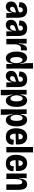

<svg xmlns="http://www.w3.org/2000/svg" viewBox="2033 -2766 877 4984"><g transform="rotate(90 2472.0 -274.5)"><path d="M152 13Q116 13 86 -2Q56 -17 38 -47.5Q20 -78 20 -124Q20 -168 36 -197.5Q52 -227 79.5 -245.5Q107 -264 140.5 -275.5Q174 -287 209 -296Q245 -305 265 -313Q285 -321 293.5 -332.5Q302 -344 302 -363Q302 -394 285.5 -411.5Q269 -429 239 -429Q218 -429 201 -418Q184 -407 174.5 -383.5Q165 -360 166 -323L36 -339Q36 -391 51 -429Q66 -467 94.5 -491.5Q123 -516 161 -528Q199 -540 244 -540Q311 -540 354 -515Q397 -490 418.5 -440.5Q440 -391 440 -316V-203Q440 -170 440.5 -135.5Q441 -101 442 -67Q443 -33 444 0H321Q320 -35 319 -70Q318 -105 318 -142H308Q301 -95 280.5 -60Q260 -25 227.5 -6Q195 13 152 13ZM210 -96Q226 -96 241.5 -104Q257 -112 269.5 -126.5Q282 -141 290.5 -162Q299 -183 301 -209V-270L327 -276Q317 -263 300 -254.5Q283 -246 264 -240Q245 -234 226 -227.5Q207 -221 191.5 -212Q176 -203 166.5 -189Q157 -175 157 -153Q157 -125 172.5 -110.5Q188 -96 210 -96Z M627 13Q591 13 561 -2Q531 -17 513 -47.5Q495 -78 495 -124Q495 -168 511 -197.5Q527 -227 554.5 -245.5Q582 -264 615.5 -275.5Q649 -287 684 -296Q720 -305 740 -313Q760 -321 768.5 -332.5Q777 -344 777 -363Q777 -394 760.5 -411.5Q744 -429 714 -429Q693 -429 676 -418Q659 -407 649.5 -383.5Q640 -360 641 -323L511 -339Q511 -391 526 -429Q541 -467 569.5 -491.5Q598 -516 636 -528Q674 -540 719 -540Q786 -540 829 -515Q872 -490 893.5 -440.5Q915 -391 915 -316V-203Q915 -170 915.5 -135.5Q916 -101 917 -67Q918 -33 919 0H796Q795 -35 794 -70Q793 -105 793 -142H783Q776 -95 755.5 -60Q735 -25 702.5 -6Q670 13 627 13ZM685 -96Q701 -96 716.5 -104Q732 -112 744.5 -126.5Q757 -141 765.5 -162Q774 -183 776 -209V-270L802 -276Q792 -263 775 -254.5Q758 -246 739 -240Q720 -234 701 -227.5Q682 -221 666.5 -212Q651 -203 641.5 -189Q632 -175 632 -153Q632 -125 647.5 -110.5Q663 -96 685 -96Z M989 0V-280L988 -527H1111L1109 -324H1121Q1125 -403 1142 -449Q1159 -495 1187 -515Q1215 -535 1251 -535Q1261 -535 1271 -533.5Q1281 -532 1292 -527L1285 -371Q1273 -377 1260 -379.5Q1247 -382 1236 -382Q1204 -382 1181 -364Q1158 -346 1145 -309Q1132 -272 1131 -217V0Z M1493 13Q1441 13 1402 -19Q1363 -51 1341 -113Q1319 -175 1319 -265Q1319 -355 1340 -416Q1361 -477 1399 -507.5Q1437 -538 1486 -538Q1526 -538 1554.5 -518.5Q1583 -499 1601.5 -460Q1620 -421 1629 -363L1642 -362Q1636 -400 1630.5 -434Q1625 -468 1622.5 -497.5Q1620 -527 1620 -550V-693H1761L1760 -234L1761 0H1642L1643 -156H1631Q1623 -99 1605 -61.5Q1587 -24 1559 -5.5Q1531 13 1493 13ZM1538 -100Q1557 -100 1572.5 -112.5Q1588 -125 1598.5 -146.5Q1609 -168 1614.5 -195Q1620 -222 1620 -249V-264Q1620 -286 1616 -308.5Q1612 -331 1605.5 -351Q1599 -371 1589 -386.5Q1579 -402 1566 -411Q1553 -420 1537 -420Q1514 -420 1497 -401Q1480 -382 1471 -346Q1462 -310 1462 -258Q1462 -210 1471 -174Q1480 -138 1497 -119Q1514 -100 1538 -100Z M1952 13Q1916 13 1886 -2Q1856 -17 1838 -47.5Q1820 -78 1820 -124Q1820 -168 1836 -197.5Q1852 -227 1879.5 -245.5Q1907 -264 1940.5 -275.5Q1974 -287 2009 -296Q2045 -305 2065 -313Q2085 -321 2093.5 -332.5Q2102 -344 2102 -363Q2102 -394 2085.5 -411.5Q2069 -429 2039 -429Q2018 -429 2001 -418Q1984 -407 1974.5 -383.5Q1965 -360 1966 -323L1836 -339Q1836 -391 1851 -429Q1866 -467 1894.5 -491.5Q1923 -516 1961 -528Q1999 -540 2044 -540Q2111 -540 2154 -515Q2197 -490 2218.5 -440.5Q2240 -391 2240 -316V-203Q2240 -170 2240.5 -135.5Q2241 -101 2242 -67Q2243 -33 2244 0H2121Q2120 -35 2119 -70Q2118 -105 2118 -142H2108Q2101 -95 2080.5 -60Q2060 -25 2027.5 -6Q1995 13 1952 13ZM2010 -96Q2026 -96 2041.5 -104Q2057 -112 2069.5 -126.5Q2082 -141 2090.5 -162Q2099 -183 2101 -209V-270L2127 -276Q2117 -263 2100 -254.5Q2083 -246 2064 -240Q2045 -234 2026 -227.5Q2007 -221 1991.5 -212Q1976 -203 1966.5 -189Q1957 -175 1957 -153Q1957 -125 1972.5 -110.5Q1988 -96 2010 -96Z M2313 144 2314 -285 2313 -527H2434L2433 -367H2444Q2452 -426 2470 -464Q2488 -502 2516.5 -520.5Q2545 -539 2584 -539Q2635 -539 2674 -508.5Q2713 -478 2734.5 -417Q2756 -356 2756 -264Q2756 -171 2734.5 -109.5Q2713 -48 2675 -17.5Q2637 13 2588 13Q2549 13 2521 -6.5Q2493 -26 2474 -63.5Q2455 -101 2445 -157L2432 -156Q2438 -124 2443 -92Q2448 -60 2451 -30.5Q2454 -1 2454 23V144ZM2538 -105Q2562 -105 2578.5 -123.5Q2595 -142 2603.5 -178Q2612 -214 2612 -265Q2612 -316 2603 -351.5Q2594 -387 2577.5 -405.5Q2561 -424 2538 -424Q2519 -424 2503.5 -410.5Q2488 -397 2477 -375Q2466 -353 2460 -327Q2454 -301 2454 -274V-259Q2454 -237 2458 -215Q2462 -193 2469 -173Q2476 -153 2486.5 -137.5Q2497 -122 2510 -113.5Q2523 -105 2538 -105Z M2819 144 2820 -285 2819 -527H2940L2939 -367H2950Q2958 -426 2976 -464Q2994 -502 3022.5 -520.5Q3051 -539 3090 -539Q3141 -539 3180 -508.5Q3219 -478 3240.5 -417Q3262 -356 3262 -264Q3262 -171 3240.5 -109.5Q3219 -48 3181 -17.5Q3143 13 3094 13Q3055 13 3027 -6.5Q2999 -26 2980 -63.5Q2961 -101 2951 -157L2938 -156Q2944 -124 2949 -92Q2954 -60 2957 -30.5Q2960 -1 2960 23V144ZM3044 -105Q3068 -105 3084.5 -123.5Q3101 -142 3109.5 -178Q3118 -214 3118 -265Q3118 -316 3109 -351.5Q3100 -387 3083.5 -405.5Q3067 -424 3044 -424Q3025 -424 3009.5 -410.5Q2994 -397 2983 -375Q2972 -353 2966 -327Q2960 -301 2960 -274V-259Q2960 -237 2964 -215Q2968 -193 2975 -173Q2982 -153 2992.5 -137.5Q3003 -122 3016 -113.5Q3029 -105 3044 -105Z M3537 13Q3475 13 3431.5 -6.5Q3388 -26 3361.5 -62Q3335 -98 3322.5 -146.5Q3310 -195 3310 -253Q3310 -310 3322 -361.5Q3334 -413 3359.5 -453Q3385 -493 3427 -516.5Q3469 -540 3530 -540Q3587 -540 3628 -518.5Q3669 -497 3693.5 -458Q3718 -419 3726 -365.5Q3734 -312 3727 -247L3404 -240V-314L3620 -319L3597 -275Q3602 -327 3595.5 -361Q3589 -395 3572.5 -411.5Q3556 -428 3530 -428Q3501 -428 3483 -408.5Q3465 -389 3456.5 -352.5Q3448 -316 3448 -264Q3448 -175 3470.5 -134Q3493 -93 3537 -93Q3558 -93 3571.5 -101Q3585 -109 3593 -122.5Q3601 -136 3604 -155Q3607 -174 3606 -195L3735 -183Q3737 -147 3728.5 -112.5Q3720 -78 3697.5 -49.5Q3675 -21 3636 -4Q3597 13 3537 13Z M3797 0V-693H3936V0Z M4226 13Q4164 13 4120.5 -6.5Q4077 -26 4050.5 -62Q4024 -98 4011.5 -146.5Q3999 -195 3999 -253Q3999 -310 4011 -361.5Q4023 -413 4048.5 -453Q4074 -493 4116 -516.5Q4158 -540 4219 -540Q4276 -540 4317 -518.5Q4358 -497 4382.5 -458Q4407 -419 4415 -365.5Q4423 -312 4416 -247L4093 -240V-314L4309 -319L4286 -275Q4291 -327 4284.5 -361Q4278 -395 4261.5 -411.5Q4245 -428 4219 -428Q4190 -428 4172 -408.5Q4154 -389 4145.5 -352.5Q4137 -316 4137 -264Q4137 -175 4159.5 -134Q4182 -93 4226 -93Q4247 -93 4260.5 -101Q4274 -109 4282 -122.5Q4290 -136 4293 -155Q4296 -174 4295 -195L4424 -183Q4426 -147 4417.5 -112.5Q4409 -78 4386.5 -49.5Q4364 -21 4325 -4Q4286 13 4226 13Z M4486 0V-307L4485 -527H4604L4602 -336H4614Q4619 -408 4637.5 -453Q4656 -498 4687 -519Q4718 -540 4763 -540Q4837 -540 4873 -485Q4909 -430 4909 -316V0H4768V-291Q4768 -355 4754 -384.5Q4740 -414 4709 -414Q4681 -414 4663 -390.5Q4645 -367 4636 -324Q4627 -281 4627 -220V0Z"/></g></svg>

Font: Bricolage Grotesque 72pt SemiCondensed
Style: Bold
Weight: 700
Width: 4
Designer: Mathieu Triay
Foundry: Atelier Triay
Version: Version 1.001;gftools[0.9.33.dev8+g029e19f]